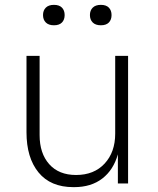

<svg xmlns="http://www.w3.org/2000/svg" viewBox="-20 -755 652 790"><path d="M89 -211V-525H143V-199Q143 -124 182.5 -79.5Q222 -35 293 -35Q367 -35 410.5 -82Q454 -129 454 -205V-525H507V0H465V-120Q447 -56 401 -20.5Q355 15 285 15H282Q188 15 138.5 -45.5Q89 -106 89 -211ZM157 -693Q157 -712 168.5 -723.5Q180 -735 202 -735Q224 -735 235 -723.5Q246 -712 246 -693Q246 -674 235 -662.5Q224 -651 202 -651Q180 -651 168.5 -662.5Q157 -674 157 -693ZM350 -693Q350 -712 361.5 -723.5Q373 -735 395 -735Q417 -735 428 -723.5Q439 -712 439 -693Q439 -674 428 -662.5Q417 -651 395 -651Q373 -651 361.5 -662.5Q350 -674 350 -693Z"/></svg>

Font: Sora-SIA ExtraLight
Style: Regular
Weight: 200
Designer: Jonathan Barnbrook, Julián Moncada
Foundry: Barnbrook Fonts
Version: Version 2.000